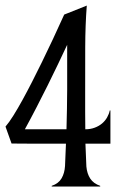

<svg xmlns="http://www.w3.org/2000/svg" viewBox="-22 -678 436 698"><path d="M288.1 -208Q307.1 -208 322.5 -213.9Q337.9 -219.7 349.1 -229.2Q360.4 -238.8 367.4 -251.2Q374.5 -263.7 377 -276.4H379.4V-155.8H288.6Q289.6 -134.8 290.3 -114Q291 -93.3 292 -72.8Q294.4 -46.4 306.2 -28.6Q317.9 -10.7 342.3 -2.4V0H166V-2.4Q190.9 -10.7 201.9 -29.8Q212.9 -48.8 214.4 -74.7Q215.3 -96.2 216.1 -116.2Q216.8 -136.2 217.8 -155.8H79.6Q47.9 -155.8 20 -156.2L-2 -217.8Q10.7 -232.4 26.6 -257.8Q42.5 -283.2 59.8 -314.7Q77.1 -346.2 95 -381.3Q112.8 -416.5 129.9 -451.2Q169.4 -531.7 211.4 -625L293.5 -657.7Q288.1 -587.9 287.8 -506.3Q287.6 -424.8 287.6 -334Q287.6 -301.8 287.6 -270.5Q287.6 -239.3 288.1 -208ZM68.4 -208H219.7Q220.7 -246.1 221.4 -281.5Q222.2 -316.9 222.2 -352.1V-515.1Q206.5 -481.9 188.7 -444.3Q170.9 -406.7 151.1 -367.2Q131.3 -327.6 110.6 -287.4Q89.8 -247.1 68.4 -208Z"/></svg>

Font: Smythe
Style: Regular
Weight: 400
Version: Version 1.000